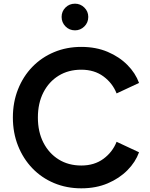

<svg xmlns="http://www.w3.org/2000/svg" viewBox="-20 -1012 814 1044"><path d="M422 12Q502 12 565.5 -15Q629 -42 673 -86.5Q717 -131 736 -184L614 -241Q592 -185 542.5 -148.5Q493 -112 422 -112Q352 -112 299 -145Q246 -178 216 -236.5Q186 -295 186 -373Q186 -451 216 -509.5Q246 -568 299 -600.5Q352 -633 422 -633Q493 -633 542.5 -596.5Q592 -560 614 -504L736 -561Q717 -614 673 -658.5Q629 -703 565.5 -730Q502 -757 422 -757Q342 -757 274 -728.5Q206 -700 156 -648.5Q106 -597 78 -526.5Q50 -456 50 -373Q50 -290 78 -219.5Q106 -149 156 -97Q206 -45 274 -16.5Q342 12 422 12ZM388 -847Q417 -847 438.5 -868Q460 -889 460 -920Q460 -950 438.5 -971Q417 -992 388 -992Q357 -992 336 -971Q315 -950 315 -920Q315 -890 336 -868.5Q357 -847 388 -847Z"/></svg>

Font: Plus Jakarta Sans
Style: Bold
Weight: 700
Designer: Gumpita Rahayu
Foundry: Tokotype
Version: Version 2.004; ttfautohint (v1.8.3)